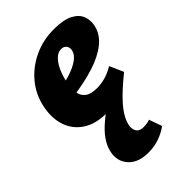

<svg xmlns="http://www.w3.org/2000/svg" viewBox="-217 -533 911 911"><g transform="rotate(-45 238.5 -77.0)"><path d="M216 16Q144 16 97.5 -14.5Q51 -45 33 -96.5Q15 -148 27 -212Q40 -281 82 -332.5Q124 -384 186 -413.5Q248 -443 321 -443Q385 -443 420 -425Q455 -407 466 -377.5Q477 -348 469 -315Q458 -269 417 -236.5Q376 -204 312 -183.5Q248 -163 167 -152L150 -223Q184 -228 219.5 -239.5Q255 -251 280.5 -269Q306 -287 311 -309Q314 -320 311 -330Q308 -340 300 -346Q292 -352 279 -352Q258 -352 240 -334.5Q222 -317 208.5 -288Q195 -259 187 -221Q180 -186 184 -158.5Q188 -131 208 -115.5Q228 -100 270 -100Q296 -100 325 -108Q354 -116 383 -134L414 -64Q372 -40 343 -24.5Q314 -9 292.5 -0.5Q271 8 253 12Q235 16 216 16ZM226 289Q162 289 128.5 256.5Q95 224 98 177Q101 143 119 111.5Q137 80 171 49Q205 18 253 -14Q301 -46 361 -81L414 -64Q383 -39 354 -13Q325 13 302.5 39Q280 65 266.5 90Q253 115 250 139Q249 161 259.5 174Q270 187 295 187Q303 187 315 185.5Q327 184 337 180L360 245Q335 264 300 276.5Q265 289 226 289Z"/></g></svg>

Font: Ysabeau Black
Style: Italic
Weight: 900
Italic angle: -12°
Version: Version 2.000;gftools[0.9.27.dev2+g8671c4b]